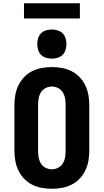

<svg xmlns="http://www.w3.org/2000/svg" viewBox="-20 -1157 640 1185"><path d="M300 8Q269 8 238 2.5Q207 -3 179 -17Q151 -31 129 -54Q107 -77 93.5 -105Q80 -133 74.5 -164Q69 -195 69 -226V-509Q69 -540 74.5 -571Q80 -602 93.5 -630Q107 -658 129 -681Q151 -704 179 -718Q207 -732 238 -737.5Q269 -743 300 -743Q331 -743 362 -737.5Q393 -732 421 -718Q449 -704 471 -681Q493 -658 506.5 -630Q520 -602 525.5 -571Q531 -540 531 -509V-226Q531 -195 525.5 -164Q520 -133 506.5 -105Q493 -77 471 -54Q449 -31 421 -17Q393 -3 362 2.5Q331 8 300 8ZM300 -112Q320 -112 338.5 -121.5Q357 -131 367.5 -148Q378 -165 381.5 -185.5Q385 -206 385 -226V-509Q385 -529 381.5 -549.5Q378 -570 367.5 -587Q357 -604 338.5 -613.5Q320 -623 300 -623Q280 -623 261.5 -613.5Q243 -604 232.5 -587Q222 -570 218.5 -549.5Q215 -529 215 -509V-226Q215 -206 218.5 -185.5Q222 -165 232.5 -148Q243 -131 261.5 -121.5Q280 -112 300 -112ZM300 -795Q282 -795 264 -800.5Q246 -806 233.5 -818.5Q221 -831 215.5 -849Q210 -867 210 -885Q210 -903 215.5 -921Q221 -939 233.5 -951.5Q246 -964 264 -969.5Q282 -975 300 -975Q318 -975 336 -969.5Q354 -964 366.5 -951.5Q379 -939 384.5 -921Q390 -903 390 -885Q390 -867 384.5 -849Q379 -831 366.5 -818.5Q354 -806 336 -800.5Q318 -795 300 -795ZM128 -1043V-1137H473V-1043Z"/></svg>

Font: Iosevka Heavy Extended
Style: Regular
Weight: 900
Width: 7
Monospace: yes
Designer: Belleve Invis
Foundry: Belleve Invis
Version: Version 32.5.0; ttfautohint (v1.8.4)